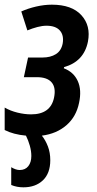

<svg xmlns="http://www.w3.org/2000/svg" viewBox="-28 -572 415 821"><path d="M72 229Q44 229 20 219V143Q40 155 56 155Q80 155 93 138.5Q106 122 106 95Q106 74 99.5 51Q93 28 83 8Q29 3 -8 -16V-112Q16 -98 46.5 -90.5Q77 -83 105 -83Q188 -83 203 -154Q212 -197 193 -219.5Q174 -242 130 -242H74L92 -326H153Q188 -326 211 -340.5Q234 -355 240 -386Q246 -421 228 -441.5Q210 -462 171 -462Q153 -462 132 -456.5Q111 -451 89 -442L63 -523Q92 -536 126.5 -544Q161 -552 194 -552Q279 -552 320 -507Q361 -462 348 -394Q331 -309 246 -285L245 -280Q287 -264 304.5 -225.5Q322 -187 310 -132Q298 -73 256 -36.5Q214 0 151 8Q167 28 177 54.5Q187 81 187 113Q187 169 155.5 199Q124 229 72 229Z"/></svg>

Font: Noto Sans ExtraCondensed SemiBold
Style: Italic
Weight: 600
Width: 2
Italic angle: -12°
Designer: Monotype Design Team
Foundry: Monotype Imaging Inc.
Version: Version 2.013; ttfautohint (v1.8.4.7-5d5b)